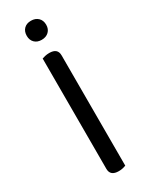

<svg xmlns="http://www.w3.org/2000/svg" viewBox="-206 -820 674 865"><g transform="rotate(-30 131.0 -387.5)"><path d="M171 -2Q166 0 156 2.5Q146 5 134 5Q90 5 90 -32V-606Q95 -608 105.5 -610.5Q116 -613 128 -613Q171 -613 171 -576ZM180 -730Q180 -708 166 -694.5Q152 -681 129 -681Q106 -681 92.5 -694.5Q79 -708 79 -730Q79 -753 92.5 -766.5Q106 -780 129 -780Q152 -780 166 -766.5Q180 -753 180 -730Z"/></g></svg>

Font: Baloo Chettan 2
Style: Regular
Weight: 400
Designer: Maithili Shingre, Unnati Kotecha and Ek Type
Foundry: Ek Type
Version: Version 1.640;hotconv 1.0.111;makeotfexe 2.5.65597; ttfautoh